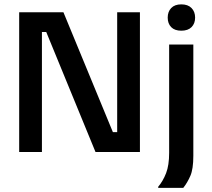

<svg xmlns="http://www.w3.org/2000/svg" viewBox="-20 -707 986 893"><path d="M69.2 0V-650H275L505 -92.5H525V-650H630.8V0H424.2L195 -558.3H175V0ZM715.8 166.7V161.7Q738.3 135 752.5 98.3Q766.7 61.7 766.7 4.2V-500H879.2V17.5Q879.2 79.2 865.4 110.8Q851.7 142.5 832.5 166.7ZM823.3 -564.2Q792.5 -564.2 776.2 -580.8Q760 -597.5 760 -625Q760 -652.5 776.2 -669.6Q792.5 -686.7 823.3 -686.7Q854.2 -686.7 870.8 -669.6Q887.5 -652.5 887.5 -625Q887.5 -597.5 870.8 -580.8Q854.2 -564.2 823.3 -564.2Z"/></svg>

Font: Familjen Grotesk GF Medium
Style: Regular
Weight: 500
Designer: Anders Wikstroem, Jonas Baeckman, Matilda Gysing, Kristian Moeller
Foundry: Familjen STHLM AB
Version: Version 2.000; Beta; Release 4; Build 6